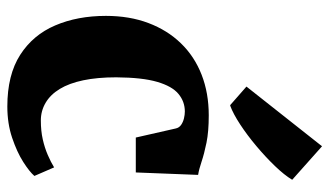

<svg xmlns="http://www.w3.org/2000/svg" viewBox="-216 -714 942 550"><g transform="rotate(90 255.0 -439.0)"><path d="M285 11Q194.5 11 137.2 -25.8Q80 -62.5 52.8 -126.2Q25.5 -190 25.5 -271.5Q25.5 -339 46 -393.2Q66.5 -447.5 104 -486.2Q141.5 -525 194 -545.5Q246.5 -566 310.5 -566Q357 -566 388.8 -559.5Q420.5 -553 442.8 -545.5Q465 -538 481 -535.5L474 -357H374L348 -471.5Q346 -481 337.8 -486.8Q329.5 -492.5 319 -495Q308.5 -497.5 299.5 -497.5Q271 -497.5 249 -479.2Q227 -461 214.5 -418.2Q202 -375.5 201.5 -301Q201.5 -247 210 -206.5Q218.5 -166 234.8 -139.2Q251 -112.5 274.2 -98.8Q297.5 -85 325 -85Q355 -85 379.2 -90.5Q403.5 -96 423.8 -104.8Q444 -113.5 459.5 -123L484 -66.5Q472 -52.5 443.8 -34.5Q415.5 -16.5 374.8 -2.8Q334 11 285 11ZM281 -627.5 228 -674 399 -890.5 495 -805Q481.5 -782.5 455.5 -755.5Q429.5 -728.5 398.2 -702.2Q367 -676 336.5 -656Q306 -636 283 -627.5Z"/></g></svg>

Font: Merriweather 28pt Black
Style: Regular
Weight: 900
Version: Version 2.100